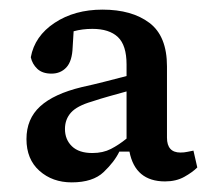

<svg xmlns="http://www.w3.org/2000/svg" viewBox="-20 -794 441 399"><path d="M323 -417Q261 -417 249 -479H228Q218 -458 195.5 -436.5Q173 -415 129 -415Q89 -415 62 -439Q35 -463 35 -505Q35 -547 63.5 -573Q92 -599 150 -613Q173 -618 196.5 -624Q220 -630 243 -636V-660Q243 -700 225 -717Q207 -734 172 -734Q151 -734 133 -729L131 -696Q130 -667 118 -654Q106 -641 87 -641Q68 -641 57.5 -651Q47 -661 44 -675Q52 -719 93.5 -746.5Q135 -774 193 -774Q254 -774 290.5 -746.5Q327 -719 327 -656V-508Q327 -477 355 -477Q363 -477 369.5 -478.5Q376 -480 382 -481L390 -446Q380 -436 363 -426.5Q346 -417 323 -417ZM115 -526Q115 -504 129.5 -490Q144 -476 172 -476Q194 -476 210.5 -484.5Q227 -493 243 -506V-604Q225 -599 207 -594Q189 -589 171 -583Q140 -574 127.5 -560Q115 -546 115 -526Z"/></svg>

Font: Source Serif 4 Caption
Style: Regular
Weight: 400
Designer: Frank Grießhammer
Foundry: Adobe Systems Incorporated
Version: Version 4.004;hotconv 1.0.117;makeotfexe 2.5.65602